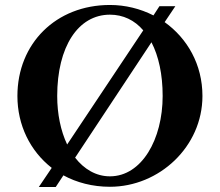

<svg xmlns="http://www.w3.org/2000/svg" viewBox="-20 -740 884 772"><path d="M204 12 235 -35C288 -6 352 11 422 11C620 11 794 -150 794 -354C794 -481 733 -586 642 -651L685 -715H621L597 -678C544 -705 484 -720 422 -720C205 -720 50 -565 50 -354C50 -237 101 -133 188 -65L136 12ZM210 -354C210 -552 294 -681 422 -681C475 -681 521 -659 556 -618L250 -159C224 -214 210 -282 210 -354ZM282 -106 589 -570C618 -514 634 -441 634 -354C634 -180 550 -31 422 -31C366 -31 318 -60 282 -106Z"/></svg>

Font: Ortica Linear
Style: Bold
Weight: 700
Designer: Benedetta Bovani
Foundry: Collletttivo
Version: Version 2.000;Glyphs 3.1.2 (3151)